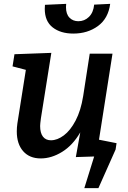

<svg xmlns="http://www.w3.org/2000/svg" viewBox="-20 -810 662 995"><path d="M212 -764Q212 -778 213 -785L323 -790Q322 -784 322 -773Q322 -737 340 -718.5Q358 -700 386 -700Q418 -700 441 -722.5Q464 -745 468 -786L551 -790Q541 -714 487.5 -675Q434 -636 360 -636Q294 -636 253 -668Q212 -700 212 -764ZM493 -86 584 -68 579 -35 490 165H417L468 1L373 4L396 -124Q357 -57 302 -23Q247 11 191 11Q133 11 100 -26.5Q67 -64 67 -129Q67 -149 70 -170L114 -448L45 -466L55 -529L246 -536L192 -197Q188 -167 188 -157Q188 -121 202.5 -102Q217 -83 244 -83Q277 -83 311 -108.5Q345 -134 372 -185.5Q399 -237 411 -312L445 -532H563Z"/></svg>

Font: Bitter Pro SemiBold
Style: Italic
Weight: 600
Italic angle: -9°
Designer: Sol Matas, and Bitter project Authors
Foundry: Sol Matas
Version: Version 1.010